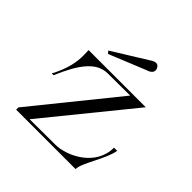

<svg xmlns="http://www.w3.org/2000/svg" viewBox="-164 -766 907 907"><g transform="rotate(45 289.5 -312.0)"><path d="M189 -493 373 -568C373 -568 403 -575 403 -597C403 -601 402 -605 400 -609C395 -620 387 -624 380 -624C368 -624 356 -615 357 -616L178 -505ZM68 0H465C465 -43 533 -135 543 -200H522C522 -76 392 -14 316 -14L145 -13L493 -441H111C111 -431 112 -420 112 -405C112 -368 106 -315 66 -240H78C128 -358 178 -427 254 -427L402 -428L68 -15Z"/></g></svg>

Font: Cantique Normal
Style: Regular
Weight: 400
Designer: Sébastien Hayez
Foundry: Sébastien Hayez & Ariel Martín Pérez
Version: Version 1.000;hotconv 1.0.109;makeotfexe 2.5.65596